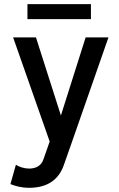

<svg xmlns="http://www.w3.org/2000/svg" viewBox="-20 -690 580 936"><path d="M291 115.2Q252 225.6 121.1 225.6Q96.2 225.6 72 220.2Q47.9 214.8 30.8 207.5L57.6 112.8Q67.9 120.6 86.2 126.2Q104.5 131.8 121.1 131.8Q177.2 131.8 192.4 85L222.2 0L43.9 -507.8H155.3L276.9 -127L397.5 -507.8H508.8L331.5 0ZM113.8 -596.7V-669.9H423.3V-596.7Z"/></svg>

Font: Giphurs Medium
Style: Regular
Weight: 500
Version: Version 0.920; ttfautohint (v1.8.4.7-5d5b)